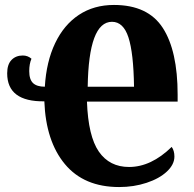

<svg xmlns="http://www.w3.org/2000/svg" viewBox="-20 -745 783 775"><path d="M159 -336Q9 -334 9 -449Q9 -485 26.5 -503Q44 -521 72 -521Q92 -521 107 -508Q98 -487 98 -458Q98 -424 113.5 -409.5Q129 -395 161 -395Q167 -496 202.5 -570.5Q238 -645 298.5 -685Q359 -725 440 -725Q577 -725 637 -632.5Q697 -540 697 -363V-335H331Q336 -195 379 -133Q422 -71 501 -71Q590 -71 673 -152Q684 -137 684 -113Q684 -81 653.5 -52.5Q623 -24 571.5 -7Q520 10 461 10Q319 10 242 -82.5Q165 -175 159 -336ZM521 -395Q519 -531 498.5 -594Q478 -657 432 -657Q338 -657 334 -395Z"/></svg>

Font: Noto Serif CondBlack
Style: Regular
Weight: 900
Width: 3
Designer: Monotype Design Team
Foundry: Monotype Imaging Inc.
Version: Version 1.001